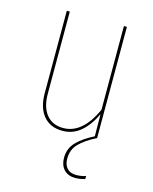

<svg xmlns="http://www.w3.org/2000/svg" viewBox="-109 -591 690 864"><g transform="rotate(15 236.0 -159.5)"><path d="M268 124Q268 153 283 169Q298 185 326 185Q347 185 371 178L370 192Q346 199 325 199Q291 199 272 178.5Q253 158 253 124Q253 81 281.5 51Q310 21 362 -5L361 -108Q336 -54 299.5 -22.5Q263 9 214 9Q157 9 125.5 -29Q94 -67 94 -134V-518H108V-135Q108 -73 136 -38.5Q164 -4 214 -4Q304 -4 360 -128V-518H374V0Q324 25 296 53Q268 81 268 124Z"/></g></svg>

Font: Fira Sans Compressed Hair
Style: Regular
Weight: 100
Width: 1
Designer: bBox Type GmbH & Carrois Corporate GbR & Edenspiekermann AG
Foundry: bBox Type GmbH & Carrois Corporate GbR & Edenspiekermann AG
Version: Version 4.301